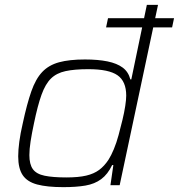

<svg xmlns="http://www.w3.org/2000/svg" viewBox="-20 -763 737 791"><path d="M417 -650 425 -688H697L689 -650ZM241 8Q174 8 133 -3Q92 -14 73.5 -41.5Q55 -69 55 -119Q55 -145 59.5 -179Q64 -213 74 -256Q91 -335 109 -386.5Q127 -438 154 -466.5Q181 -495 223.5 -506.5Q266 -518 330 -518Q384 -518 423 -510Q462 -502 485.5 -484.5Q509 -467 517 -436H521L585 -743H631L473 0H435L447 -83H442Q424 -45 397 -25Q370 -5 332 1.5Q294 8 241 8ZM253 -32Q303 -32 335 -39.5Q367 -47 388.5 -63Q410 -79 427 -105Q438 -122 449 -148.5Q460 -175 468.5 -206.5Q477 -238 484.5 -269Q492 -300 496 -326.5Q500 -353 500 -369Q500 -428 464 -453Q428 -478 344 -478Q287 -478 250 -470Q213 -462 190 -439.5Q167 -417 151 -372.5Q135 -328 120 -255Q111 -213 106 -180.5Q101 -148 101 -124Q101 -86 115.5 -66Q130 -46 164 -39Q198 -32 253 -32Z"/></svg>

Font: Saira SemiExpanded ExtraLight
Style: Italic
Weight: 250
Width: 6
Italic angle: -12°
Designer: Hector Gatti with collaboration of the Omnibus-Type team
Foundry: Omnibus-Type
Version: Version 1.101